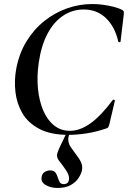

<svg xmlns="http://www.w3.org/2000/svg" viewBox="-20 -656 634 951"><path d="M320 12Q231 12 175 -17.5Q119 -47 91 -95Q63 -143 56.5 -200Q50 -257 60 -313Q74 -390 110.5 -450Q147 -510 199 -551.5Q251 -593 312 -614.5Q373 -636 436 -636Q477 -636 519.5 -627.5Q562 -619 585 -607Q592 -603 593 -599Q594 -595 593 -584L577 -450Q577 -447 572 -447Q567 -447 566 -450Q549 -524 504.5 -566.5Q460 -609 395 -609Q338 -609 291.5 -577.5Q245 -546 214.5 -487.5Q184 -429 172 -346Q162 -278 168 -217Q174 -156 194 -109Q214 -62 247.5 -35Q281 -8 326 -8Q376 -8 428 -45Q480 -82 538 -160Q541 -164 545.5 -161.5Q550 -159 549 -157L522 -42Q519 -30 516 -25.5Q513 -21 504 -19Q454 -2 406.5 5Q359 12 320 12ZM266 275Q231 275 206.5 260.5Q182 246 186 222Q188 204 201 196Q214 188 228 188Q247 188 254.5 198.5Q262 209 266 222Q270 235 275.5 245.5Q281 256 296 256Q319 256 322 232Q324 213 307.5 188Q291 163 271 138Q258 121 264.5 101.5Q271 82 282 60L311 0H327Q316 24 318.5 41.5Q321 59 331 73.5Q341 88 353 104Q373 129 381.5 148Q390 167 386 187Q383 204 369.5 225Q356 246 330.5 260.5Q305 275 266 275Z"/></svg>

Font: Cormorant
Style: Bold Italic
Weight: 700
Italic angle: -10°
Designer: Christian Thalmann (Catharsis Fonts)
Foundry: Catharsis Fonts
Version: Version 4.000